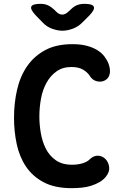

<svg xmlns="http://www.w3.org/2000/svg" viewBox="-20 -970 640 1000"><path d="M53 -356Q53 -435 69.5 -505Q86 -575 122.5 -627Q159 -679 216.5 -709.5Q274 -740 357 -740Q400 -740 432 -731.5Q464 -723 486.5 -709Q509 -695 523 -677Q537 -659 545 -639Q556 -609 551.5 -585.5Q547 -562 526 -551Q507 -541 483.5 -547Q460 -553 446 -577Q435 -594 412 -607.5Q389 -621 352 -621Q306 -621 274 -598Q242 -575 222 -538.5Q202 -502 193.5 -456Q185 -410 185 -363Q185 -322 192.5 -277.5Q200 -233 218.5 -196Q237 -159 270.5 -135.5Q304 -112 355 -112Q371 -112 385 -114Q399 -116 411.5 -120Q424 -124 433.5 -129.5Q443 -135 449 -142Q469 -160 491 -159Q513 -158 529 -142Q545 -126 548.5 -100.5Q552 -75 531 -49Q517 -32 497.5 -21Q478 -10 454.5 -2.5Q431 5 404.5 7.5Q378 10 353 10Q265 10 207 -21Q149 -52 115 -103Q81 -154 67 -220Q53 -286 53 -356ZM191 -950Q213 -950 229.5 -942.5Q246 -935 262 -920L271 -911Q287 -894 304 -894Q321 -894 338 -911L349 -921Q365 -937 382 -943.5Q399 -950 420 -950Q462 -950 468.5 -935Q475 -920 446 -890L410 -854Q388 -831 359 -820.5Q330 -810 305 -810Q280 -810 251 -820.5Q222 -831 201 -854L166 -890Q137 -921 143 -935.5Q149 -950 191 -950Z"/></svg>

Font: Maple Mono
Style: Bold
Weight: 700
Monospace: yes
Designer: subframe7536
Version: Version 7.200